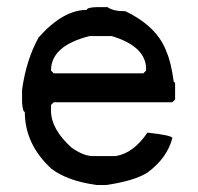

<svg xmlns="http://www.w3.org/2000/svg" viewBox="-20 -528 562 544"><path d="M253.4 -507.8H284.7Q300.3 -496.1 335.4 -496.1Q427.2 -452.1 452.6 -378.9Q464.4 -352.5 472.2 -296.9L476.1 -293V-246.1L468.3 -238.3H132.3L124.5 -230.5V-214.8Q124.5 -162.1 183.1 -109.4Q217.3 -85.9 241.7 -85.9H308.1Q357.9 -93.8 397.9 -152.3Q468.3 -144.5 468.3 -136.7Q453.6 -80.1 397.9 -39.1Q360.8 -15.6 281.7 -3.9H253.4Q169.4 -15.6 124.5 -50.8Q50.3 -120.1 50.3 -210.9Q44.4 -210.9 42.5 -238.3V-273.4Q54.2 -358.4 89.4 -421.9Q158.7 -500 226.1 -500Q226.1 -506.8 253.4 -507.8ZM124.5 -328.1 132.3 -320.3H386.2L394 -328.1V-332Q394 -396.5 296.4 -425.8H233.9Q124.5 -398.4 124.5 -328.1Z"/></svg>

Font: Dehalvi Khush Khat
Style: Regular
Weight: 400
Version: Version 002.500